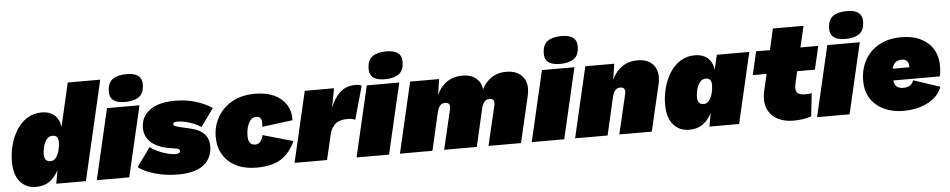

<svg xmlns="http://www.w3.org/2000/svg" viewBox="-41 -1036 6698 1354"><g transform="rotate(-5 3308.0 -358.5)"><path d="M169 10Q101 10 58 -39Q15 -88 15 -183Q15 -242 30.5 -300Q46 -358 76 -405.5Q106 -453 151 -481.5Q196 -510 255 -510Q307 -510 342 -482Q377 -454 385 -396L456 -704H686L523 0H313L330 -95Q305 -46 266 -18Q227 10 169 10ZM287 -162Q311 -162 326.5 -183Q342 -204 349.5 -234.5Q357 -265 357 -293Q357 -339 316 -339Q289 -339 273 -317Q257 -295 250 -265.5Q243 -236 243 -213Q243 -190 253.5 -176Q264 -162 287 -162Z M946 -500 830 0H600L716 -500ZM847 -532Q739 -532 739 -612Q739 -676 774.5 -701.5Q810 -727 874 -727Q982 -727 982 -647Q982 -583 946.5 -557.5Q911 -532 847 -532Z M1176 10Q1092 10 1017 -10.5Q942 -31 895 -66L991 -200Q1012 -183 1044.5 -168Q1077 -153 1110.5 -144Q1144 -135 1167 -135Q1203 -135 1203 -154Q1203 -170 1174 -174L1132 -181Q1046 -195 1001 -236Q956 -277 956 -338Q956 -417 1018 -463.5Q1080 -510 1200 -510Q1277 -510 1342.5 -490Q1408 -470 1460 -436L1368 -309Q1349 -323 1320.5 -335Q1292 -347 1260.5 -354.5Q1229 -362 1200 -362Q1172 -362 1172 -346Q1172 -336 1181 -332.5Q1190 -329 1209 -324L1294 -304Q1418 -275 1418 -170Q1418 -87 1358 -38.5Q1298 10 1176 10Z M1730 10Q1648 10 1587.5 -20Q1527 -50 1494.5 -104.5Q1462 -159 1462 -231Q1462 -305 1497.5 -368.5Q1533 -432 1600.5 -471Q1668 -510 1765 -510Q1843 -510 1899 -484Q1955 -458 1984.5 -411Q2014 -364 2012 -301L1795 -273Q1801 -305 1793.5 -326Q1786 -347 1759 -347Q1734 -347 1718 -328Q1702 -309 1694 -280Q1686 -251 1686 -222Q1686 -184 1698.5 -168.5Q1711 -153 1736 -153Q1759 -153 1773.5 -171.5Q1788 -190 1792 -215L2005 -154Q1972 -77 1909 -33.5Q1846 10 1730 10Z M2000 0 2116 -500H2323L2297 -362Q2322 -429 2364.5 -469.5Q2407 -510 2477 -510Q2493 -510 2503 -507.5Q2513 -505 2519 -501L2453 -265Q2444 -270 2432 -273Q2420 -276 2400 -276Q2340 -276 2311 -249Q2282 -222 2273 -184L2230 0Z M2785 -500 2669 0H2439L2555 -500ZM2686 -532Q2578 -532 2578 -612Q2578 -676 2613.5 -701.5Q2649 -727 2713 -727Q2821 -727 2821 -647Q2821 -583 2785.5 -557.5Q2750 -532 2686 -532Z M2746 0 2862 -500H3067L3050 -389Q3077 -448 3123.5 -479Q3170 -510 3233 -510Q3290 -510 3326.5 -481.5Q3363 -453 3370 -402Q3427 -510 3542 -510Q3621 -510 3660 -461Q3699 -412 3679 -326L3603 0H3373L3439 -281Q3450 -329 3407 -329Q3384 -329 3371 -312Q3358 -295 3352 -269L3290 0H3059L3125 -281Q3136 -329 3093 -329Q3070 -329 3057 -312Q3044 -295 3038 -269L2976 0Z M4025 -500 3909 0H3679L3795 -500ZM3926 -532Q3818 -532 3818 -612Q3818 -676 3853.5 -701.5Q3889 -727 3953 -727Q4061 -727 4061 -647Q4061 -583 4025.5 -557.5Q3990 -532 3926 -532Z M3986 0 4102 -500H4307L4290 -389Q4317 -447 4363.5 -478.5Q4410 -510 4473 -510Q4549 -510 4587 -461Q4625 -412 4605 -326L4529 0H4299L4365 -281Q4376 -329 4333 -329Q4310 -329 4297 -312Q4284 -295 4278 -269L4216 0Z M4793 10Q4725 10 4682 -39Q4639 -88 4639 -183Q4639 -242 4654.5 -300Q4670 -358 4700 -405.5Q4730 -453 4775 -481.5Q4820 -510 4879 -510Q4931 -510 4966 -482Q5001 -454 5009 -396L5033 -500H5263L5147 0H4937L4954 -95Q4929 -45 4890 -17.5Q4851 10 4793 10ZM4911 -162Q4935 -162 4950.5 -183Q4966 -204 4973.5 -234.5Q4981 -265 4981 -293Q4981 -339 4940 -339Q4913 -339 4897 -317Q4881 -295 4874 -265.5Q4867 -236 4867 -213Q4867 -190 4877.5 -176Q4888 -162 4911 -162Z M5529 10Q5466 10 5417.5 -16Q5369 -42 5348 -94Q5327 -146 5345 -223L5371 -335H5273L5311 -500H5409L5443 -650H5660L5625 -500H5751L5713 -335H5587L5568 -251Q5557 -202 5573.5 -185Q5590 -168 5627 -168Q5641 -168 5653.5 -169Q5666 -170 5676 -172L5658 -9Q5628 1 5597.5 5.5Q5567 10 5529 10Z M6045 -500 5929 0H5699L5815 -500ZM5946 -532Q5838 -532 5838 -612Q5838 -676 5873.5 -701.5Q5909 -727 5973 -727Q6081 -727 6081 -647Q6081 -583 6045.5 -557.5Q6010 -532 5946 -532Z M6310 9Q6236 9 6175.5 -18.5Q6115 -46 6080 -98.5Q6045 -151 6045 -227Q6045 -308 6080 -372Q6115 -436 6181 -473Q6247 -510 6339 -510Q6420 -510 6477 -481.5Q6534 -453 6564 -403Q6594 -353 6594 -287Q6594 -270 6592.5 -249Q6591 -228 6586 -211H6257Q6262 -177 6279 -165Q6296 -153 6323 -153Q6350 -153 6369.5 -164.5Q6389 -176 6396 -200L6584 -138Q6568 -92 6528 -59Q6488 -26 6432 -8.5Q6376 9 6310 9ZM6330 -352Q6304 -352 6286 -339Q6268 -326 6260 -294H6378Q6378 -298 6378 -303Q6378 -326 6365 -339Q6352 -352 6330 -352Z"/></g></svg>

Font: Prodigy Sans Black
Style: Italic
Weight: 900
Italic angle: -13°
Designer: Wei Huang
Foundry: Wei Huang
Version: Version 1.003; ttfautohint (v1.8.3)